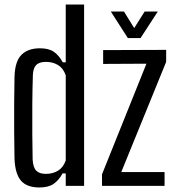

<svg xmlns="http://www.w3.org/2000/svg" viewBox="-20 -820 779 847"><path d="M270 -800H351V0H270V-55H256Q239 -24 216 -8.5Q193 7 154 7Q99 7 73 -22.5Q47 -52 44 -119Q43 -174 42.5 -238.5Q42 -303 42.5 -366.5Q43 -430 44 -481Q46 -550 75 -578.5Q104 -607 156 -607Q195 -607 217.5 -591.5Q240 -576 257 -545H270ZM182 -53Q213 -53 236 -67Q259 -81 270 -112V-488Q259 -519 236 -533Q213 -547 183 -547Q153 -547 139.5 -533Q126 -519 125 -488Q123 -426 122.5 -359Q122 -292 122.5 -229Q123 -166 124 -116Q126 -81 140 -67Q154 -53 182 -53ZM430 0V-51L626 -539L435 -538V-599L713 -600V-547L515 -61H706V0ZM469 -769H527L572 -696L618 -769H676L600 -652H544Z"/></svg>

Font: Big Shoulders Text
Style: Regular
Weight: 400
Designer: Patric King
Foundry: XO Type Co
Version: Version 1.000; ttfautohint (v1.8.2)